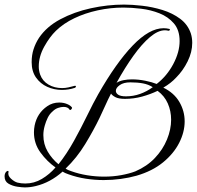

<svg xmlns="http://www.w3.org/2000/svg" viewBox="-119 -726 858 837"><path d="M-11 91Q-22 91 -43 88Q-64 85 -81.5 75Q-99 65 -99 43Q-99 31 -93 24Q-89 19 -85 19Q-81 19 -82 24Q-86 39 -71.5 52.5Q-57 66 -43 70Q-27 74 -9 74Q30 74 63.5 54Q97 34 123 4Q86 -22 57.5 -61Q29 -100 29 -149Q29 -164 32 -179Q43 -233 87 -263Q110 -279 139 -279Q158 -279 173.5 -272.5Q189 -266 195 -257V-256Q195 -252 191 -248.5Q187 -245 185 -247Q178 -260 158 -260Q147 -260 134 -255.5Q121 -251 110 -240Q97 -229 89 -212.5Q81 -196 76 -178Q70 -157 70 -137Q70 -97 89 -65Q108 -33 136 -10Q172 -55 203.5 -112Q235 -169 261.5 -223.5Q288 -278 309 -315Q387 -452 459.5 -527.5Q532 -603 594 -603Q607 -603 619 -600Q623 -599 621 -595Q619 -591 615 -592Q611 -593 607.5 -593.5Q604 -594 600 -594Q570 -594 535 -564.5Q500 -535 463 -483.5Q426 -432 389 -365Q402 -373 419.5 -376.5Q437 -380 456 -380Q485 -380 514.5 -374Q544 -368 564 -360Q609 -395 636.5 -447Q664 -499 664 -547Q664 -595 639 -624Q614 -653 576 -668Q538 -683 496 -688Q454 -693 419 -693Q363 -693 307.5 -681Q252 -669 205 -646.5Q158 -624 125 -592Q98 -566 74 -523Q50 -480 50 -436Q50 -418 56 -401Q66 -373 92 -357.5Q118 -342 152 -342Q165 -342 179 -345Q193 -348 207 -352H209Q212 -352 212 -349Q212 -345 207 -343Q180 -334 151 -334Q117 -334 87 -347.5Q57 -361 38 -388Q19 -415 19 -455Q19 -486 27.5 -512Q36 -538 51 -561Q84 -610 144 -642Q204 -674 277 -690Q350 -706 422 -706Q456 -706 500.5 -701Q545 -696 589 -682.5Q633 -669 666.5 -644Q700 -619 713 -580Q719 -561 719 -539Q719 -499 699 -458.5Q679 -418 649 -388Q626 -363 593 -344Q640 -321 663 -281.5Q686 -242 686 -197Q686 -150 662 -103Q638 -56 591.5 -18Q545 20 476 40Q444 49 407.5 54Q371 59 333 59Q294 59 255 53Q216 47 180 34Q174 32 167 29Q160 26 154 22Q100 70 37 85Q13 91 -11 91ZM430 -306Q462 -306 491.5 -316.5Q521 -327 547 -346Q528 -358 504 -362.5Q480 -367 449 -367Q420 -367 403 -355Q386 -343 386 -330Q386 -320 396.5 -313Q407 -306 430 -306ZM471 21Q522 -1 556.5 -37.5Q591 -74 609 -118Q627 -162 627 -204Q627 -242 612.5 -275Q598 -308 568 -330Q537 -315 500.5 -305Q464 -295 426 -295Q398 -295 384 -302.5Q370 -310 365 -318Q352 -293 340 -266Q328 -239 315 -212Q289 -158 252.5 -98Q216 -38 167 9Q173 13 179 15.5Q185 18 191 20Q224 32 261 38Q298 44 335 44Q374 44 409.5 37.5Q445 31 471 21Z"/></svg>

Font: MonteCarlo
Style: Regular
Weight: 400
Designer: Robert E. Leuschke
Foundry: Robert E. Leuschke
Version: Version 1.010; ttfautohint (v1.8.3)